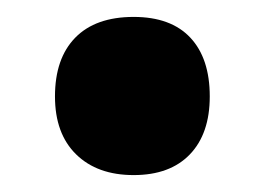

<svg xmlns="http://www.w3.org/2000/svg" viewBox="-20 -195 313 227"><path d="M45 -81Q45 -126 69 -150.5Q93 -175 138 -175Q182 -175 205 -150.5Q228 -126 228 -81Q228 -37 204.5 -12.5Q181 12 138 12Q95 12 70 -12.5Q45 -37 45 -81Z"/></svg>

Font: Noto Sans Thai Looped ExtraCondensed Black
Style: Regular
Weight: 900
Width: 2
Designer: Sasikarn Vongin, Ben Mitchell
Foundry: The Fontpad Ltd
Version: Version 1.001; ttfautohint (v1.8.4.7-5d5b)